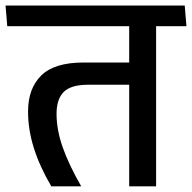

<svg xmlns="http://www.w3.org/2000/svg" viewBox="-44 -654 675 674"><path d="M504 -587.5H409.5V0H504ZM363 -562H610.5L604.5 -634.5H357ZM-18.5 -562H560L554 -634.5H-24.5ZM136 0H241Q197.5 -76 176 -137.2Q154.5 -198.5 154.5 -254Q154.5 -306.5 180 -331.5Q205.5 -356.5 264.5 -356.5H446.5V-434.5H248.5Q147 -434.5 100.8 -389Q54.5 -343.5 54.5 -262.5Q54.5 -199 74.8 -134.5Q95 -70 136 0Z"/></svg>

Font: Anek Devanagari Medium
Style: Regular
Weight: 500
Designer: Kailash Malviya (Devanagari) & Yesha Goshar (Latin)
Foundry: Ek Type
Version: Version 1.003